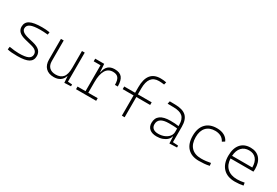

<svg xmlns="http://www.w3.org/2000/svg" viewBox="59 -1744 3983 2757"><g transform="rotate(30 2051.0 -366.0)"><path d="M252.9 9.8Q196.8 9.8 157.7 6.3Q118.7 2.9 87.9 -4.9L93.8 -51.3Q189 -35.2 252.9 -35.2Q356.9 -35.2 404.1 -57.6Q451.2 -80.1 451.2 -129.9Q451.2 -164.6 427.5 -187.7Q403.8 -210.9 351.1 -224.6L236.3 -253.4Q161.1 -272.9 128.4 -305.7Q95.7 -338.4 95.7 -386.2Q95.7 -460.9 158 -494.1Q220.2 -527.3 359.4 -527.3Q391.6 -527.3 419.7 -525.1Q447.8 -522.9 484.4 -517.6L479 -475.6Q439 -479.5 409.9 -481Q380.9 -482.4 356.4 -482.4Q243.7 -482.4 193.1 -459.5Q142.6 -436.5 142.6 -385.7Q142.6 -356.4 169.7 -334Q196.8 -311.5 258.8 -295.9L350.1 -273.9Q428.7 -254.4 463.4 -219.5Q498 -184.6 498 -129.9Q498 -56.2 440.2 -23.2Q382.3 9.8 252.9 9.8Z M857.4 9.8Q769.5 9.8 721.7 -38.8Q673.8 -87.4 673.8 -175.8V-517.6H719.7V-175.8Q719.7 -107.9 757.3 -71.5Q794.9 -35.2 862.3 -35.2Q941.4 -35.2 981.9 -82Q1022.5 -128.9 1022.5 -239.3V-517.6H1068.4V-35.6L1139.6 -30.8V0L1031.2 4.9L1023.9 -99.6H1019.5Q1004.4 -47.9 962.2 -19Q919.9 9.8 857.4 9.8Z M1222.7 0V-43.9H1355V-473.6H1242.2V-517.6H1391.1L1399.9 -384.8H1404.8Q1427.2 -527.3 1562.5 -527.3Q1646.5 -527.3 1684.6 -481.4Q1722.7 -435.5 1722.7 -333H1675.8Q1675.8 -412.1 1648.4 -447.3Q1621.1 -482.4 1560.5 -482.4Q1480 -482.4 1440.4 -414.8Q1400.9 -347.2 1400.9 -222.7V-43.9H1556.6V0Z M1982.9 0V-335.9H1802.7V-379.9H1982.9V-473.6Q1982.9 -742.2 2199.2 -742.2Q2249 -742.2 2294.9 -732.4L2284.2 -690.4Q2233.4 -697.3 2196.3 -697.3Q2028.8 -697.3 2028.8 -478.5V-379.9H2257.8V-335.9H2028.8V0Z M2562.5 9.8Q2485.8 9.8 2444.1 -25.4Q2402.3 -60.5 2402.3 -124Q2402.3 -286.1 2626 -286.1Q2664.1 -286.1 2699.5 -283.9Q2734.9 -281.7 2762.2 -276.9V-297.9Q2762.2 -391.1 2716.3 -432.9Q2670.4 -474.6 2568.4 -476.1L2465.8 -477.5L2475.6 -522.5L2568.4 -521Q2694.3 -519 2751.2 -464.6Q2808.1 -410.2 2808.1 -291.5V-37.1L2897.5 -30.8V0L2773.4 4.9L2768.6 -109.4H2764.6Q2757.3 -75.2 2729.2 -48.3Q2701.2 -21.5 2658.2 -5.9Q2615.2 9.8 2562.5 9.8ZM2562.5 -35.2Q2619.6 -35.2 2664.8 -54.4Q2710 -73.7 2736.1 -106.7Q2762.2 -139.6 2762.2 -181.2V-236.8Q2731.4 -241.7 2694.3 -242.7Q2657.2 -243.7 2623.5 -243.7Q2449.2 -243.7 2449.2 -127.4Q2449.2 -83 2479 -59.1Q2508.8 -35.2 2562.5 -35.2Z M3262.7 9.8Q3140.6 9.8 3074.2 -59.8Q3007.8 -129.4 3007.8 -259.8Q3007.8 -386.7 3073 -457Q3138.2 -527.3 3258.8 -527.3Q3330.1 -527.3 3381.1 -499.3Q3432.1 -471.2 3453.6 -419.9L3413.1 -394Q3386.7 -443.4 3345.5 -462.9Q3304.2 -482.4 3254.9 -482.4Q3160.2 -482.4 3107.4 -425.8Q3054.7 -369.1 3054.7 -264.6Q3054.7 -152.8 3111.8 -94Q3168.9 -35.2 3274.4 -35.2Q3314.5 -35.2 3353.8 -39.6Q3393.1 -43.9 3430.7 -51.8L3436.5 -7.3Q3394.5 2.9 3350.1 6.3Q3305.7 9.8 3262.7 9.8Z M3858.9 9.8Q3732.4 9.8 3663.1 -62.5Q3593.8 -134.8 3593.8 -265.6Q3593.8 -390.6 3651.9 -459Q3710 -527.3 3815.9 -527.3Q3914.6 -527.3 3969 -465.3Q4023.4 -403.3 4023.4 -291Q4023.4 -263.7 4020.5 -248H3641.1Q3645.5 -147 3705.3 -91.1Q3765.1 -35.2 3870.6 -35.2Q3897.9 -35.2 3930.2 -38.8Q3962.4 -42.5 3990.7 -48.8L3998 -3.9Q3970.2 2.4 3933.3 6.1Q3896.5 9.8 3858.9 9.8ZM3816.9 -482.4Q3738.8 -482.4 3693.1 -432.6Q3647.5 -382.8 3641.6 -292H3976.6Q3976.6 -382.8 3934.8 -432.6Q3893.1 -482.4 3816.9 -482.4Z"/></g></svg>

Font: Caskaydia Cove ExtraLight
Style: Regular
Weight: 200
Monospace: yes
Designer: Aaron Bell
Foundry: Saja Typeworks
Version: Version 4.300; ttfautohint (v1.8.3)